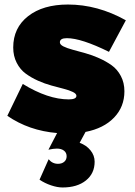

<svg xmlns="http://www.w3.org/2000/svg" viewBox="-20 -577 592 844"><path d="M12.2 -67.9 80.1 -208Q190.9 -140.1 282.2 -140.1Q315.9 -140.1 315.9 -155.8Q315.9 -165 300.5 -172.6Q285.2 -180.2 260.7 -186.5Q236.3 -192.9 206.5 -200.9Q176.8 -209 147.2 -222.2Q117.7 -235.4 93.3 -253.2Q68.8 -271 53.5 -300.8Q38.1 -330.6 38.1 -368.2Q38.1 -454.6 103.5 -505.9Q168.9 -557.1 278.8 -557.1Q409.2 -557.1 533.2 -487.8L459 -349.1Q337.4 -409.2 273.9 -409.2Q243.2 -409.2 243.2 -391.1Q243.2 -380.9 258.8 -373Q274.4 -365.2 299.6 -358.4Q324.7 -351.6 354.7 -343.3Q384.8 -335 415 -321.5Q445.3 -308.1 470.5 -290.3Q495.6 -272.5 511.2 -242.9Q526.9 -213.4 526.9 -175.8Q526.9 -107.4 481.4 -60.1Q436 -12.7 356 2.9L330.1 50.8Q359.9 61.5 377.9 84Q396 106.4 396 133.8Q396 185.5 357.7 216.3Q319.3 247.1 254.9 247.1Q232.4 247.1 204.6 237.8Q176.8 228.5 153.8 212.9L193.8 123Q210 143.1 234.9 143.1Q252 143.1 262.5 134Q272.9 125 272.9 109.9Q272.9 94.2 261.2 85.2Q249.5 76.2 230 76.2Q214.8 76.2 192.9 81.1L231 7.8Q107.4 -2.4 12.2 -67.9Z"/></svg>

Font: Trueno Black
Style: Regular
Weight: 900
Designer: Julieta Ulanovsky
Foundry: Julieta Ulanovsky
Version: Version 3.001b | FøM Fix